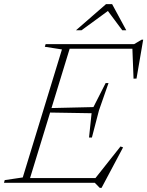

<svg xmlns="http://www.w3.org/2000/svg" viewBox="-46 -891 718 936"><path d="M256 -650 172.5 -663 176.5 -676H300.5L93.5 0H-26.5L-23 -13L65 -26ZM599 -664 619.5 -653.5H258L265.5 -676H608L644.5 -697.5H652L619.5 -508L605 -507.5ZM440.5 25 416 0H58.5L66.5 -23H445.5L409.5 -10.5L541.5 -177L554 -172.5L449 25ZM402 -220.5H388L400.5 -339L188 -342.5L195 -364L409.5 -369L469 -486H483L436.5 -353ZM324.5 -743.5 471 -871H500.5L569.5 -743.5H550L474 -845.5H491L351.5 -743.5Z"/></svg>

Font: Newsreader 16pt 16pt ExtraLight
Style: Italic
Weight: 250
Italic angle: -17°
Version: Version 1.003